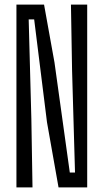

<svg xmlns="http://www.w3.org/2000/svg" viewBox="-20 -820 453 840"><path d="M51.9 0V-800H172.7L218.4 -546.6L285.4 -65.2H308.2L295.3 -512.6L290.4 -800H361.5V0H236.1L185.6 -285.1L129.5 -735H105.5L117.2 -299.8L122.2 0Z"/></svg>

Font: Big Shoulders Display SC Thin
Style: Regular
Weight: 100
Designer: Patric King
Foundry: XO Type Co
Version: Version 2.002